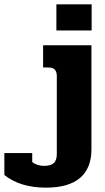

<svg xmlns="http://www.w3.org/2000/svg" viewBox="-59 -688 482 882"><path d="M200 -668H362V-548H200ZM-39 116V15H89V56Q110 74 144 74Q173 74 187.5 61.5Q202 49 202 19V-338Q202 -358 193 -368Q184 -378 163 -378H139V-480H361V-1Q361 84 309 129Q257 174 152 174Q34 174 -39 116Z"/></svg>

Font: Pridi SemiBold
Style: Regular
Weight: 600
Designer: Katatrad Team
Foundry: CadsonDemak
Version: Version 1.001